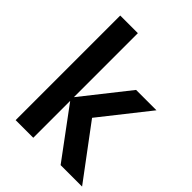

<svg xmlns="http://www.w3.org/2000/svg" viewBox="-217 -879 993 993"><g transform="rotate(45 280.0 -382.5)"><path d="M203 -270V0H74V-765H203V-297L404 -551H553L345 -288L560 0H403Z"/></g></svg>

Font: Application Semibold
Style: Regular
Weight: 600
Designer: Wei Huang
Foundry: Wei Huang
Version: Version 0.012